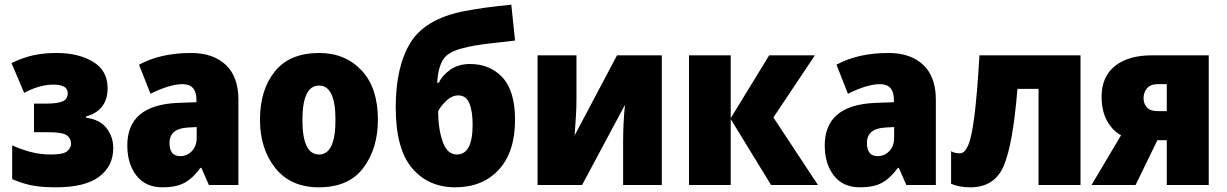

<svg xmlns="http://www.w3.org/2000/svg" viewBox="-20 -789 5234 819"><path d="M29 -520 83 -393Q149 -428 207 -428Q269 -428 269 -392Q269 -367 248 -357Q227 -347 175 -347H125V-225H187Q246 -225 264.5 -212Q283 -199 283 -176Q283 -158 266.5 -144Q250 -130 199 -130Q150 -130 108 -141.5Q66 -153 32 -169V-25Q73 -7 114 1.5Q155 10 219 10Q342 10 402.5 -35Q463 -80 463 -157Q463 -206 434.5 -242.5Q406 -279 347 -287V-292Q439 -318 439 -413Q439 -488 377 -525.5Q315 -563 221 -563Q168 -563 123.5 -553.5Q79 -544 29 -520Z M819 -201Q819 -166 798.5 -144.5Q778 -123 749 -123Q703 -123 703 -179Q703 -241 782 -245L819 -247ZM573 -513 622 -389Q704 -430 759 -430Q818 -430 818 -363V-353L736 -350Q523 -340 523 -169Q523 -90 562 -40Q601 10 673 10Q733 10 768.5 -10Q804 -30 835 -73H839L871 0H997V-363Q997 -462 943 -512.5Q889 -563 795 -563Q665 -563 573 -513Z M1342 -563Q1216 -563 1152.5 -484.5Q1089 -406 1089 -278Q1089 -154 1154.5 -72Q1220 10 1340 10Q1468 10 1530 -73Q1592 -156 1592 -278Q1592 -415 1522 -489Q1452 -563 1342 -563ZM1341 -424Q1411 -424 1411 -278Q1411 -130 1341 -130Q1270 -130 1270 -277Q1270 -424 1341 -424Z M1922 10Q2038 10 2107.5 -65Q2177 -140 2177 -278Q2177 -400 2124 -458Q2071 -516 1985 -516Q1935 -516 1900.5 -491.5Q1866 -467 1852 -436H1845Q1848 -499 1870 -534.5Q1892 -570 1961 -585Q1997 -595 2067.5 -603.5Q2138 -612 2177 -616L2161 -769Q2038 -757 1958 -741Q1792 -708 1730 -605.5Q1668 -503 1668 -331Q1668 -154 1737.5 -72Q1807 10 1922 10ZM1849 -314Q1857 -333 1882 -357.5Q1907 -382 1935 -382Q1968 -382 1982 -348.5Q1996 -315 1996 -257Q1996 -130 1929 -130Q1887 -130 1868 -185.5Q1849 -241 1849 -314Z M2273 -553V0H2463L2646 -342Q2638 -265 2638 -185V0H2803V-553H2612L2431 -211Q2434 -254 2436.5 -291Q2439 -328 2439 -366V-553Z M3097 -285V-553H2919V0H3097V-281L3269 0H3469L3279 -288L3456 -553H3261Z M3794 -201Q3794 -166 3773.5 -144.5Q3753 -123 3724 -123Q3678 -123 3678 -179Q3678 -241 3757 -245L3794 -247ZM3548 -513 3597 -389Q3679 -430 3734 -430Q3793 -430 3793 -363V-353L3711 -350Q3498 -340 3498 -169Q3498 -90 3537 -40Q3576 10 3648 10Q3708 10 3743.5 -10Q3779 -30 3810 -73H3814L3846 0H3972V-363Q3972 -462 3918 -512.5Q3864 -563 3770 -563Q3640 -563 3548 -513Z M4589 -553H4158Q4148 -385 4136.5 -294.5Q4125 -204 4110 -169.5Q4095 -135 4075 -135Q4052 -135 4037 -144V-5Q4072 10 4119 10Q4223 10 4262 -82.5Q4301 -175 4320 -410H4410V0H4589Z M4918 -430H4957V-315H4919Q4886 -315 4872 -331Q4858 -347 4858 -370Q4858 -395 4873 -412.5Q4888 -430 4918 -430ZM4917 -191H4957V0H5136V-553H4894Q4793 -553 4736 -507.5Q4679 -462 4679 -376Q4679 -316 4702 -274Q4725 -232 4762 -212L4636 0H4824Z"/></svg>

Font: Noto Sans UI SemiCondensed Black
Style: Regular
Weight: 900
Width: 4
Designer: Monotype Design Team
Foundry: Monotype Imaging Inc.
Version: 1.001